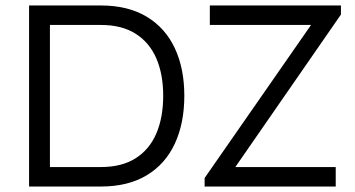

<svg xmlns="http://www.w3.org/2000/svg" viewBox="-20 -680 1296 700"><path d="M348 -660Q447 -660 515 -619Q583 -578 617.5 -504Q652 -430 652 -331Q652 -231 617.5 -156.5Q583 -82 515 -41Q447 0 348 0H86V-660ZM162 -71H348Q424 -71 474.5 -103Q525 -135 550 -193.5Q575 -252 575 -331Q575 -409 550 -467Q525 -525 474.5 -557Q424 -589 348 -589H162ZM726 -31 1114 -589H745V-660H1223V-627L838 -71H1204V0H726Z"/></svg>

Font: Nata Sans
Style: Regular
Weight: 400
Designer: Daniel Uzquiano Cruz
Version: Version 1.001